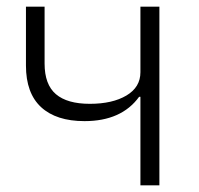

<svg xmlns="http://www.w3.org/2000/svg" viewBox="-20 -557 598 577"><path d="M398 -266Q345 -193 234 -193Q149 -193 103.5 -235Q58 -277 58 -360V-537H114V-366Q114 -303 148 -274Q182 -245 250 -245Q318 -245 360 -270Q402 -295 402 -340V-537H459V0H402V-266Z"/></svg>

Font: IBM Plex Sans JP Light
Style: Regular
Weight: 300
Designer: Mike Abbink; Paul van der Laan; Pieter van Rosmalen; Wujin Sim; Yejin Wi; Jinhee Kim; Boomi Park; Yona Kim; Kichan Ma
Foundry: Sandoll Inc.
Version: Version 1.002